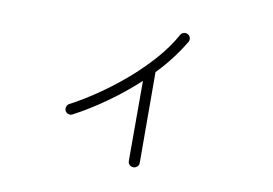

<svg xmlns="http://www.w3.org/2000/svg" viewBox="-66 -693 1133 797"><g transform="rotate(10 500.0 -294.0)"><path d="M539 -1Q529 -1 522.5 -7.5Q516 -14 516 -24V-361Q453 -303 384 -254.5Q315 -206 252 -173Q244 -169 235.5 -171.5Q227 -174 222 -182Q218 -190 220.5 -199.5Q223 -209 231 -213Q284 -241 341.5 -280Q399 -319 454.5 -366.5Q510 -414 557 -467Q604 -520 635 -576Q640 -584 649 -586.5Q658 -589 666 -584Q674 -580 676.5 -570.5Q679 -561 674 -553Q652 -516 623.5 -478.5Q595 -441 561 -406L562 -24Q562 -14 555 -7.5Q548 -1 539 -1Z"/></g></svg>

Font: Kurewa Gothic CJK TC Regular
Style: Regular
Weight: 400
Designer: Max Yao
Foundry: Max-Everyday
Version: Version 1.071; ttfautohint (v1.8.3)